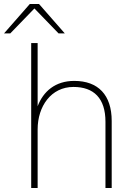

<svg xmlns="http://www.w3.org/2000/svg" viewBox="-93 -934 637 954"><path d="M62 0H94V-291C94 -406 161 -502 272 -502C373 -502 431 -446 431 -329V0H462V-333C462 -462 395 -532 276 -532C182 -532 122 -480 94 -406V-720H62ZM-73 -768H-42L78 -892L198 -768H229L101 -914H55Z"/></svg>

Font: Aspekta 100
Style: Regular
Weight: 100
Designer: Ivo Dolenc
Version: Version 2.000